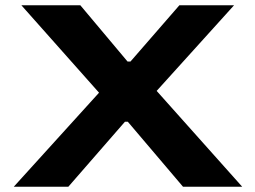

<svg xmlns="http://www.w3.org/2000/svg" viewBox="-20 -707 964 727"><path d="M32.2 0 355 -356 61 -687H284.2L462.9 -474.1H474.1L659.2 -687H866.2L573.2 -362.8L897 0H672.9L463.9 -246.1H453.1L238.8 0Z"/></svg>

Font: Archivo Expanded
Style: Bold
Weight: 700
Width: 7
Designer: Hector Gatti
Foundry: Omnibus-Type
Version: Version 2.001